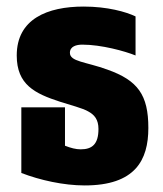

<svg xmlns="http://www.w3.org/2000/svg" viewBox="-20 -551 497 585"><path d="M238 14C392 14 432 -63 432 -161C432 -262 400 -306 307 -339C241 -363 193 -363 193 -390C193 -410 213 -415 231 -415C289 -415 361 -395 393 -382V-501C364 -515 307 -531 235 -531C124 -531 31 -493 31 -382C31 -293 86 -266 163 -241C234 -218 280 -214 280 -158C280 -112 261 -96 226 -96C211 -96 196 -100 178 -107V-224H45V-24C102 -2 174 14 238 14Z"/></svg>

Font: Noto Sans Thai UI ExtCond Blk
Style: Regular
Weight: 900
Width: 2
Designer: Monotype Design Team
Foundry: Monotype Imaging Inc.
Version: Version 2.000